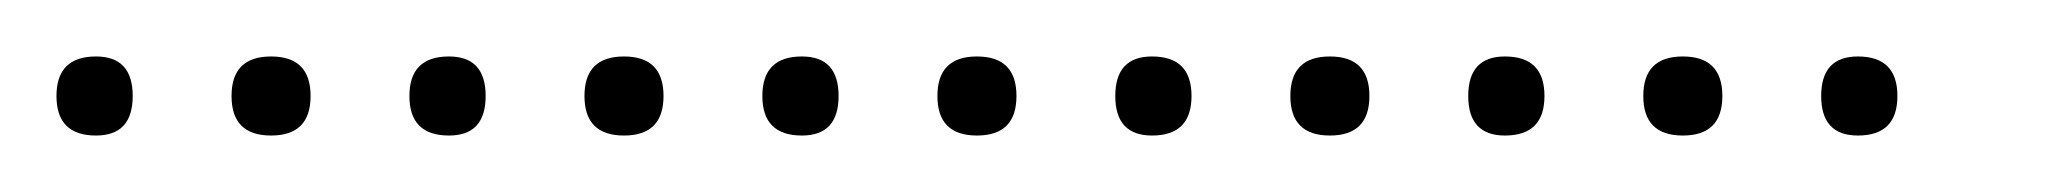

<svg xmlns="http://www.w3.org/2000/svg" viewBox="-20 -298 727 68"><path d="M14 -250Q0 -250 0 -264Q0 -278 14 -278Q27 -278 27 -264Q27 -250 14 -250ZM76 -250Q62 -250 62 -264Q62 -278 76 -278Q90 -278 90 -264Q90 -250 76 -250ZM139 -250Q125 -250 125 -264Q125 -278 139 -278Q152 -278 152 -264Q152 -250 139 -250ZM201 -250Q187 -250 187 -264Q187 -278 201 -278Q215 -278 215 -264Q215 -250 201 -250ZM264 -250Q250 -250 250 -264Q250 -278 264 -278Q277 -278 277 -264Q277 -250 264 -250ZM326 -250Q312 -250 312 -264Q312 -278 326 -278Q340 -278 340 -264Q340 -250 326 -250ZM388 -250Q375 -250 375 -264Q375 -278 388 -278Q402 -278 402 -264Q402 -250 388 -250ZM451 -250Q437 -250 437 -264Q437 -278 451 -278Q465 -278 465 -264Q465 -250 451 -250ZM513 -250Q500 -250 500 -264Q500 -278 513 -278Q527 -278 527 -264Q527 -250 513 -250ZM576 -250Q562 -250 562 -264Q562 -278 576 -278Q590 -278 590 -264Q590 -250 576 -250ZM638 -250Q625 -250 625 -264Q625 -278 638 -278Q652 -278 652 -264Q652 -250 638 -250Z"/></svg>

Font: FRB American Cursive Just Xheight
Style: Italic
Weight: 400
Italic angle: -25°
Version: Version 2.0;Modular Font Editor K font №1